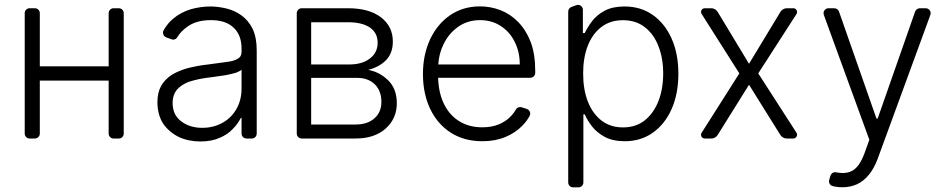

<svg xmlns="http://www.w3.org/2000/svg" viewBox="-20 -580 3966 804"><path d="M83.5 -20.6V-524.9Q83.5 -533.4 89.5 -539.4Q95.5 -545.5 104 -545.5H125.7Q134.6 -545.5 140.6 -539.4Q146.7 -533.4 146.7 -524.9V-302.2H435V-524.9Q435 -533.4 441.1 -539.4Q447.1 -545.5 455.6 -545.5H477.3Q486.2 -545.5 492.2 -539.4Q498.2 -533.4 498.2 -524.9V-20.6Q498.2 -12.1 492.2 -6Q486.2 0 477.3 0H455.6Q447.1 0 441.1 -6Q435 -12.1 435 -20.6V-242.5H146.7V-20.6Q146.7 -12.1 140.6 -6Q134.6 0 125.7 0H104Q95.5 0 89.5 -6Q83.5 -12.1 83.5 -20.6Z M728.7 -6.4Q687.5 -27 663 -62.5Q639.2 -100.5 639.2 -152Q639.2 -192.1 654.8 -220.5Q669.4 -246.4 698.5 -266.3Q726.9 -283.4 764.9 -294.4Q815 -306.5 849.1 -309.7L890.3 -315.3Q922.6 -319.6 927.2 -320.3Q958.1 -323.5 975.1 -333.8Q991.5 -342.3 991.5 -362.9V-376.4Q991.5 -433.2 958.5 -463.8Q926.1 -495.7 863.6 -495.7Q803.3 -495.7 767 -469.8Q737.2 -449.6 722.3 -424Q719.8 -419.4 715 -416.7Q710.2 -414.1 705.3 -414.1Q701.7 -414.1 697.4 -415.8L676.5 -423.3Q670.1 -425.4 666.4 -430.8Q662.6 -436.1 662.6 -442.8Q662.6 -448.5 665.1 -453.1Q682.9 -484 705.6 -502.1Q736.5 -528.4 779.5 -541.5Q820.7 -552.9 861.5 -552.9Q891.7 -552.9 927.2 -544.7Q963.1 -535.9 989.3 -516.7Q1018.1 -497.2 1037.3 -460.6Q1055 -423.3 1055 -370V-21Q1055 -12.1 1049 -6Q1043 0 1034.1 0H1012.4Q1003.9 0 997.7 -6Q991.5 -12.1 991.5 -21V-86.3H988.6Q975.5 -60.7 954.2 -39.4Q932.5 -16 898.1 -2.1Q865.4 12.4 818.9 12.4Q769.5 12.4 728.7 -6.4ZM737.9 -72.8Q773.4 -44.7 827.4 -44.7Q875.4 -44.7 914.8 -67.5Q951.3 -88.8 971.9 -126.8Q991.5 -163.4 991.5 -209.2V-288Q986.9 -283 968.8 -275.6Q948.5 -269.9 930.4 -266.3L915.5 -263.8Q899.9 -261 887.8 -259.9L877.1 -258.2Q854.4 -255 849.1 -254.6Q807.5 -249.3 770.2 -237.2Q738.6 -224.8 720.2 -203.8Q702.8 -181.5 702.8 -149.9Q702.8 -99.1 737.9 -72.8Z M1222.7 -20.6V-524.9Q1222.7 -533.4 1228.9 -539.4Q1235.1 -545.5 1243.6 -545.5H1437.5Q1525.2 -545.5 1574.9 -507.8Q1625 -469.5 1625 -406.2Q1625 -357.6 1596.9 -328.5Q1569.2 -299.7 1521.7 -287.3Q1569.2 -279.1 1605.5 -243.6Q1641.7 -208.1 1641.7 -147.7Q1641.7 -83.8 1595.2 -41.9Q1548.7 0 1468.8 0H1243.6Q1235.1 0 1228.9 -6Q1222.7 -12.1 1222.7 -20.6ZM1468.8 -58.6Q1518.8 -58.6 1547.9 -84.5Q1577.1 -110.1 1577.1 -153.1Q1577.1 -199.2 1549.7 -226.6Q1521.7 -253.9 1475.9 -253.9H1283V-58.6ZM1441.4 -310Q1497.2 -310 1529.1 -335.2Q1561.4 -359.7 1561.4 -400.9Q1561.4 -442.5 1528.8 -464.8Q1496.1 -486.9 1437.5 -486.9H1283V-310Z M1867.5 -24.5Q1811.8 -60.4 1781.6 -123.6Q1751.1 -187.5 1751.1 -269.9Q1751.1 -351.6 1781.6 -416.5Q1811.8 -480.1 1865.8 -517Q1919.7 -553.3 1990.4 -553.3Q2034.4 -553.3 2076 -537.3Q2117.2 -521.3 2149.9 -487.9Q2182.9 -454.2 2202.1 -404.5Q2221.2 -354 2221.2 -285.5V-274.9Q2221.2 -266.3 2215.2 -260.3Q2209.2 -254.3 2200.3 -254.3H1814.6Q1816.4 -193.9 1837.4 -148.4Q1859.7 -100.1 1901.3 -73.5Q1942.8 -46.9 2000 -46.9Q2039.1 -46.9 2067.8 -58.9Q2097.3 -70.7 2117.2 -91.3Q2131 -105.1 2140.3 -121.4Q2143.1 -126.4 2148.1 -129.1Q2153.1 -131.7 2158.4 -131.7Q2161.6 -131.7 2164.8 -130.7L2185.7 -123.9Q2192.5 -121.8 2196.4 -116.3Q2200.3 -110.8 2200.3 -104Q2200.3 -99.1 2197.8 -94.5Q2185.7 -72.1 2166.9 -53.3Q2138.8 -24.1 2096.6 -6.4Q2054 11.4 2000 11.4Q1923.7 11.4 1867.5 -24.5ZM2156.6 -310Q2156.6 -362.9 2135.3 -404.8Q2114.7 -446.7 2076.7 -471.2Q2039.4 -495.7 1990.4 -495.7Q1938.2 -495.7 1898.8 -468Q1859.4 -440.3 1837.4 -394.9Q1817.8 -355.1 1815.3 -310Z M2359.4 183.9V-531.6Q2359.4 -538 2363.1 -543.3Q2366.8 -548.7 2372.9 -550.8L2392.8 -558.2Q2397.7 -559.7 2399.9 -559.7Q2408.4 -559.7 2414.6 -553.6Q2420.8 -547.6 2420.8 -538.7V-441.4H2428.6Q2440 -465.9 2459.5 -491.5Q2479 -517.4 2512.1 -535.2Q2545.5 -552.9 2595.2 -552.9Q2663 -552.9 2713.4 -517.4Q2763.8 -482.2 2792.3 -418.7Q2820.7 -354.8 2820.7 -271.3Q2820.7 -187.1 2792.3 -123.2Q2764.2 -60 2713.4 -24.1Q2663 11.4 2596.2 11.4Q2546.9 11.4 2513.1 -6.4Q2480.5 -23.8 2459.5 -50.1Q2439.3 -76.3 2428.6 -101.2H2422.9V183.9Q2422.9 192.5 2416.9 198.5Q2410.9 204.5 2402 204.5H2380Q2371.4 204.5 2365.4 198.5Q2359.4 192.5 2359.4 183.9ZM2441.4 -155.2Q2460.9 -104.8 2498.6 -75.3Q2535.9 -46.5 2588.4 -46.5Q2642.8 -46.5 2680.4 -76.3Q2717.7 -106.5 2737.6 -157.7Q2757.1 -208.5 2757.1 -272.4Q2757.1 -335.6 2737.6 -385.7Q2718.4 -436.4 2680.8 -465.6Q2643.5 -495.4 2588.4 -495.4Q2535.2 -495.4 2497.9 -466.6Q2460.9 -438.6 2441.1 -387.8Q2421.9 -337.7 2421.9 -272.4Q2421.9 -206 2441.4 -155.2Z M2915.5 -15.3Q2915.5 -19.9 2918 -23.8L3076 -272.7L2918 -521.7Q2915.5 -525.6 2915.5 -530.2Q2915.5 -536.2 2919.9 -540.8Q2924.4 -545.5 2931.1 -545.5H2958.5Q2966.6 -545.5 2973.7 -541.4Q2980.8 -537.3 2985.1 -530.5L3116.5 -312.9L3248.2 -530.5Q3252.1 -537.3 3259.4 -541.4Q3266.7 -545.5 3274.9 -545.5H3302.2Q3308.6 -545.5 3313.2 -540.7Q3317.8 -535.9 3317.8 -529.5Q3317.8 -525.2 3315.3 -521.3L3155.2 -272.7L3315.3 -24.1Q3317.8 -20.2 3317.8 -16Q3317.8 -9.6 3313.2 -4.8Q3308.6 0 3302.2 0H3274.5Q3266.7 0 3259.4 -3.9Q3252.1 -7.8 3247.9 -14.6L3116.5 -225.1L2985.1 -14.6Q2980.8 -7.8 2973.7 -3.9Q2966.6 0 2958.8 0H2931.1Q2924.4 0 2919.9 -4.6Q2915.5 -9.2 2915.5 -15.3Z M3472.3 200.6Q3468.8 199.9 3467.3 199.2Q3460.2 197.8 3455.8 192.1Q3451.3 186.4 3451.3 179.3Q3451.3 176.5 3452.4 173.3L3457.4 155.9Q3459.5 149.1 3465 145.1Q3470.5 141 3476.9 141Q3478.7 141 3481.5 141.7Q3496.8 144.5 3508.2 144.5Q3528.4 144.5 3544.7 137.1Q3578.1 122.2 3600.5 60.7L3620.4 5.3L3429.7 -517.8Q3428.6 -521 3428.6 -524.5Q3428.6 -533 3434.7 -539.2Q3440.7 -545.5 3449.2 -545.5H3473.4Q3480.1 -545.5 3485.4 -541.7Q3490.8 -538 3493.3 -531.6L3650.2 -83.5H3655.2L3812.1 -531.6Q3814.3 -537.6 3819.8 -541.5Q3825.3 -545.5 3832 -545.5H3856.5Q3865.4 -545.1 3871.3 -539.1Q3877.1 -533 3877.1 -524.5Q3877.1 -520.2 3875.7 -517L3654.8 86.3Q3639.6 126.1 3618.6 151.6Q3597.3 177.9 3569.6 191.1Q3541.2 204.2 3507.5 204.2Q3490.1 204.2 3472.3 200.6Z"/></svg>

Font: DeltaSans Light
Style: Regular
Weight: 300
Designer: Rasmus Andersson
Foundry: rsms
Version: Version 3.012